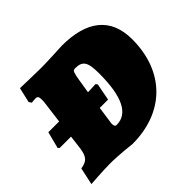

<svg xmlns="http://www.w3.org/2000/svg" viewBox="-127 -666 832 832"><g transform="rotate(-45 289.0 -250.0)"><path d="M338 -509C338 -509 247 -504 209 -504C176 -504 80 -507 80 -507L64 -438L72 -426C72 -426 85 -428 97 -428C108 -428 112 -422 112 -405C112 -399 112 -393 111 -386L98 -285H32L12 -208L19 -202H88L80 -137C73 -92 60 -79 22 -73L5 6C5 6 80 0 126 0C178 0 254 9 254 9C449 9 574 -116 574 -313C574 -445 490 -509 338 -509ZM264 -98C255 -98 252 -104 252 -118C252 -119 257 -156 264 -202H315L330 -280L324 -288L276 -286C284 -338 291 -380 292 -378C295 -394 299 -399 309 -399C355 -399 368 -380 368 -309C368 -168 333 -98 264 -98Z"/></g></svg>

Font: Alegreya SC Black
Style: Italic
Weight: 900
Italic angle: -7°
Designer: Juan Pablo del Peral
Foundry: Huerta Tipografica
Version: Version 2.007;PS 002.007;hotconv 1.0.88;makeotf.lib2.5.64775